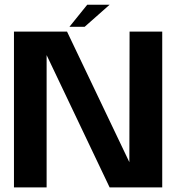

<svg xmlns="http://www.w3.org/2000/svg" viewBox="-20 -812 785 832"><path d="M40.5 0H182V-609H165L455 0H683V-675H541.5L540.5 -67.5H560.5L270.5 -675H40.5ZM281 -696H347L455 -791.5H358Z"/></svg>

Font: Anybody UltraCondensed Thin SemiBold
Style: Regular
Weight: 600
Version: Version 1.111